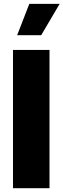

<svg xmlns="http://www.w3.org/2000/svg" viewBox="-20 -997 336 1017"><path d="M242.2 0H48.8V-732.4H242.2ZM198.2 -810.5H70.8L135.3 -976.6H295.9Z"/></svg>

Font: Kumbh Sans Black
Style: Regular
Weight: 900
Version: Version 1.005